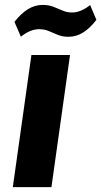

<svg xmlns="http://www.w3.org/2000/svg" viewBox="-20 -765 414 785"><path d="M266.3 -540 190.3 0H32.4L108.4 -540ZM39.1 -675.5Q65.7 -709.7 94.1 -727.3Q122.4 -744.9 154.2 -744.9Q178.7 -744.9 198.1 -737.4Q217.4 -729.9 235.7 -721.9Q254 -713.9 274.1 -713.9Q292.2 -713.9 310.8 -721.5Q329.4 -729 348.5 -744.5L374.1 -684Q348.6 -650.3 320.5 -632.5Q292.4 -614.6 259.6 -614.6Q235.5 -614.6 216.2 -622.6Q196.9 -630.6 179.3 -638.1Q161.7 -645.6 140.1 -645.6Q121.6 -645.6 103.2 -638Q84.9 -630.5 65.3 -615Z"/></svg>

Font: Pathway Extreme 8pt Thin
Style: Italic
Weight: 100
Italic angle: -8°
Designer: Eduardo Rodriguez Tunni
Foundry: Eduardo Rodriguez Tunni
Version: Version 1.000